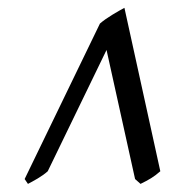

<svg xmlns="http://www.w3.org/2000/svg" viewBox="-20 -716 461 483"><path d="M383.3 -285.2Q371.1 -274.4 359.9 -267.6Q348.6 -260.7 333.5 -253.4L319.8 -265.6L248 -590.3L100.1 -285.2Q89.8 -275.9 74.5 -266.8Q59.1 -257.8 50.3 -253.4L42 -265.6L231.4 -656.7Q243.2 -667 262 -678.5Q280.8 -689.9 293 -696.3Z"/></svg>

Font: Dai Banna SIL Light
Style: Italic
Weight: 300
Italic angle: -11°
Designer: Victor Gaultney
Foundry: SIL International
Version: Version 4.000